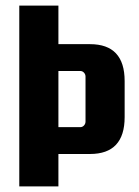

<svg xmlns="http://www.w3.org/2000/svg" viewBox="-20 -667 496 687"><path d="M302 -509Q426 -509 426 -377V-248Q426 -116 302 -116H189V0H49V-647H189V-509ZM286 -232V-393Q286 -401 280.5 -407Q275 -413 267 -413H189V-212H267Q275 -212 280.5 -218Q286 -224 286 -232Z"/></svg>

Font: Squada One
Style: Regular
Weight: 400
Designer: Joe Prince
Foundry: Joe Prince
Version: Version 1.001